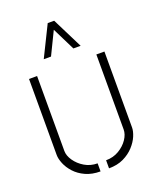

<svg xmlns="http://www.w3.org/2000/svg" viewBox="-138 -809 725 895"><g transform="rotate(-20 225.0 -362.0)"><path d="M134 -577 209 -729H241L317 -577H281L225 -690L170 -577ZM246 5V-35Q282 -35 310.5 -52Q339 -69 355.5 -93.5Q372 -118 372 -142V-514H412V-137Q412 -119 402 -95Q392 -71 371 -48Q350 -25 319 -10Q288 5 246 5ZM204 5Q162 5 130.5 -9.5Q99 -24 78.5 -46.5Q58 -69 48 -93.5Q38 -118 38 -137V-514H78V-142Q78 -119 95 -94Q112 -69 140.5 -52Q169 -35 204 -35Z"/></g></svg>

Font: Stick No Bills ExtraLight ExtraLight
Style: Regular
Weight: 250
Version: Version 2.000